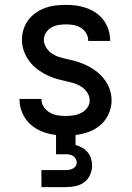

<svg xmlns="http://www.w3.org/2000/svg" viewBox="-20 -548 540 788"><path d="M150 220V150H250Q258 150 265.5 148.5Q273 147 279.5 143.5Q286 140 290.5 133.5Q295 127 295 120Q295 112 291 104.5Q287 97 280.5 92.5Q274 88 266 86.5Q258 85 250 85H210V6Q182 3 154.5 -7.5Q127 -18 105.5 -37Q84 -56 72 -83.5Q60 -111 60 -140V-142H150V-141Q150 -124 159.5 -109.5Q169 -95 183.5 -86.5Q198 -78 215 -75Q232 -72 249 -72Q265 -72 281.5 -74.5Q298 -77 313 -84.5Q328 -92 338 -105.5Q348 -119 348 -136Q348 -153 338.5 -167.5Q329 -182 315 -191.5Q301 -201 284.5 -206Q268 -211 251.5 -214.5Q235 -218 219 -222.5Q203 -227 187 -233.5Q171 -240 156.5 -248.5Q142 -257 128.5 -267.5Q115 -278 104.5 -291.5Q94 -305 86 -320Q78 -335 74 -351.5Q70 -368 70 -385Q70 -406 76.5 -427Q83 -448 96 -465.5Q109 -483 127 -495.5Q145 -508 165.5 -515.5Q186 -523 208 -525.5Q230 -528 251 -528Q273 -528 294.5 -525Q316 -522 336.5 -514.5Q357 -507 375 -494.5Q393 -482 406 -464Q419 -446 425.5 -425Q432 -404 432 -382V-380H342V-381Q342 -397 334 -411Q326 -425 312.5 -433.5Q299 -442 283 -445Q267 -448 251 -448Q236 -448 220 -445.5Q204 -443 190.5 -435Q177 -427 168.5 -413.5Q160 -400 160 -385Q160 -368 169.5 -353Q179 -338 193 -328.5Q207 -319 223 -314Q239 -309 255.5 -305.5Q272 -302 288.5 -297.5Q305 -293 320.5 -286.5Q336 -280 351 -271.5Q366 -263 379 -252.5Q392 -242 403 -229Q414 -216 422 -201Q430 -186 434 -169.5Q438 -153 438 -136Q438 -107 426 -80.5Q414 -54 393 -35.5Q372 -17 345 -7Q318 3 290 6V47Q304 51 317 58Q330 65 339.5 76.5Q349 88 353.5 102.5Q358 117 358 132Q358 151 349.5 170Q341 189 325 200.5Q309 212 289.5 216Q270 220 250 220Z"/></svg>

Font: Iosevka SS18 Medium
Style: Regular
Weight: 500
Monospace: yes
Designer: Belleve Invis
Foundry: Belleve Invis
Version: Version 25.1.1; ttfautohint (v1.8.4)